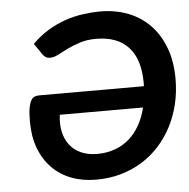

<svg xmlns="http://www.w3.org/2000/svg" viewBox="-49 -706 752 763"><g transform="rotate(-5 326.5 -324.5)"><path d="M305.2 7.3Q250.5 7.3 205.8 -9.8Q161.1 -26.9 129.2 -59.6Q97.2 -92.3 79.6 -138.9Q62 -185.5 62 -245.1Q62 -278.8 65.4 -298.6Q68.8 -318.4 75 -329.1Q81.1 -339.8 89.6 -343Q98.1 -346.2 108.9 -346.2H525.4Q525.4 -349.1 525.6 -352.3Q525.9 -355.5 525.9 -358.9Q525.9 -453.6 481.4 -502Q437 -550.3 352.5 -550.3Q315.9 -550.3 287.4 -541Q258.8 -531.7 236.6 -520.8Q214.4 -509.8 196.8 -500.5Q179.2 -491.2 164.1 -491.2Q154.3 -491.2 147.5 -495.4Q140.6 -499.5 136.2 -505.4L104.5 -551.8Q135.3 -582.5 169.4 -603Q203.6 -623.5 239 -635.5Q274.4 -647.5 309.8 -652.3Q345.2 -657.2 378.9 -657.2Q438 -657.2 488.3 -637.9Q538.6 -618.7 575.2 -581.3Q611.8 -543.9 632.6 -489.3Q653.3 -434.6 653.3 -363.8Q653.3 -311.5 641.8 -263.9Q630.4 -216.3 608.9 -175Q587.4 -133.8 556.9 -100.1Q526.4 -66.4 487.5 -42.5Q448.7 -18.6 402.8 -5.6Q356.9 7.3 305.2 7.3ZM317.9 -94.2Q356.4 -94.2 388.7 -106Q420.9 -117.7 445.8 -139.6Q470.7 -161.6 488 -192.6Q505.4 -223.6 514.6 -262.2H182.6Q177.7 -225.6 184.3 -194.8Q190.9 -164.1 208 -141.8Q225.1 -119.6 252.7 -106.9Q280.3 -94.2 317.9 -94.2Z"/></g></svg>

Font: Carlito
Style: Bold Italic
Weight: 700
Italic angle: -7°
Designer: Lukasz Dziedzic
Foundry: tyPoland Lukasz Dziedzic
Version: Version 1.104